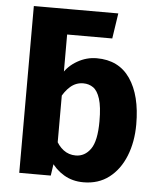

<svg xmlns="http://www.w3.org/2000/svg" viewBox="-54 -788 704 851"><g transform="rotate(5 298.5 -362.5)"><path d="M348.7 17Q299.7 17 261.7 -5.6Q223.7 -28.2 198.8 -66.3L211 -166.3Q226 -134.3 249.8 -116.3Q273.6 -98.4 304.2 -98.4Q344.8 -98.4 370.5 -134.7Q396.3 -170.9 396.3 -259Q396.3 -323.4 385.1 -358.3Q374 -393.1 354.9 -406.5Q335.8 -419.9 310.6 -419.9Q278.2 -419.9 253.2 -398.3Q228.3 -376.7 210.1 -339.2L211.2 -451Q233.6 -489.4 274.4 -512.6Q315.1 -535.9 360.3 -535.9Q458.6 -535.9 509.3 -461.9Q560 -387.9 560 -259Q560 -180.8 534.7 -117.9Q509.4 -55.1 462.3 -19.1Q415.2 17 348.7 17ZM202.2 0H62V-742.1H220V-121.1ZM420.8 -629.2H220L72 -742.1H437.8Z"/></g></svg>

Font: Fira Sans Variable
Style: Regular
Weight: 400
Designer: Carrois Corporate & Edenspiekermann AG
Foundry: Carrois Corporate GbR & Edenspiekermann AG
Version: Version 4.202